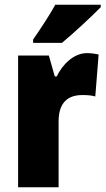

<svg xmlns="http://www.w3.org/2000/svg" viewBox="-20 -786 443 806"><path d="M403 -756V-766H212C188 -722 152 -668 119 -620V-606H240C292 -649 369 -721 403 -756ZM345 -563C288 -563 241 -513 218 -465H210L185 -553H56V0H226V-276C226 -357 266 -387 326 -387C351 -387 367 -385 380 -381L394 -557C377 -561 361 -563 345 -563Z"/></svg>

Font: Noto Sans Georgian Condensed Black
Style: Regular
Weight: 900
Width: 3
Designer: Monotype Design Team, Akaki Razmadze
Foundry: Google LLC
Version: Version 2.005